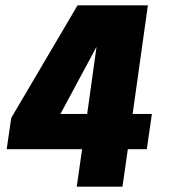

<svg xmlns="http://www.w3.org/2000/svg" viewBox="-20 -698 632 718"><path d="M529 -140H458L438 0H267L287 -140H5L22 -257L270 -678H533L476 -272H548ZM306 -272 341 -523 206 -272Z"/></svg>

Font: Trujillo ExtraBold
Style: Italic
Weight: 800
Italic angle: -8°
Designer: Fira Sans original fonts by bBox Type GmbH, Carrois Corporate GbR, & Edenspiekermann AG / Changes by Cristiano Sobral
Foundry: Fira Sans original fonts by bBox Type GmbH, Carrois Corporate GbR, & Edenspiekermann AG / Changes by Cristiano Sobral
Version: Version 4.301;July 28, 2020;FontCreator 13.0.0.2655 64-bit